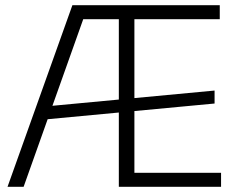

<svg xmlns="http://www.w3.org/2000/svg" viewBox="-20 -720 922 740"><path d="M259 -700H320L71 0H9ZM158 -310 807 -371V-321L158 -260ZM438 -700H827V-646H485L498 -686V-14L485 -54H832V0H438ZM485 -700V-646H301L302 -700Z"/></svg>

Font: Pathway Extreme 8pt Thin
Style: Regular
Weight: 100
Version: Version 1.001;gftools[0.9.26]